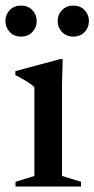

<svg xmlns="http://www.w3.org/2000/svg" viewBox="-32 -686 347 706"><path d="M198.5 -468.5 196 -376.5V-39L266 -17.5V0H25V-17.5L94.5 -39V-365Q89 -371.5 78 -379Q67 -386.5 53.2 -394.5Q39.5 -402.5 24.5 -409.5V-424.5L188.5 -468.5ZM45.5 -551.5Q19.5 -551.5 3.8 -568.2Q-12 -585 -12 -608.5Q-12 -632 3.8 -648.8Q19.5 -665.5 45.5 -665.5Q71 -665.5 87 -648.8Q103 -632 103 -608.5Q103 -585 87 -568.2Q71 -551.5 45.5 -551.5ZM237.5 -551.5Q212 -551.5 196 -568.2Q180 -585 180 -608.5Q180 -632 196 -648.8Q212 -665.5 237.5 -665.5Q263.5 -665.5 279.2 -648.8Q295 -632 295 -608.5Q295 -585 279.2 -568.2Q263.5 -551.5 237.5 -551.5Z"/></svg>

Font: Newsreader 36pt Medium
Style: Regular
Weight: 500
Designer: Hugues Gentile
Foundry: Production Type
Version: Version 1.003